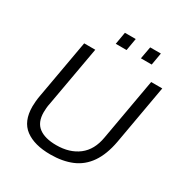

<svg xmlns="http://www.w3.org/2000/svg" viewBox="-198 -1020 1131 1184"><g transform="rotate(30 367.5 -428.0)"><path d="M326 12Q212 12 147.5 -36Q83 -84 83 -190Q83 -206 85 -227.5Q87 -249 91 -270L165 -686H244L167 -254Q164 -242 162.5 -224Q161 -206 161 -194Q161 -122 204.5 -89Q248 -56 329 -56Q424 -56 486 -103.5Q548 -151 564 -246L642 -686H721L646 -262Q628 -165 586 -104Q544 -43 478.5 -15.5Q413 12 326 12ZM335 -781 350 -868H427L412 -781ZM514 -781 530 -868H606L591 -781Z"/></g></svg>

Font: Archivo SemiBold Light
Style: Italic
Weight: 300
Italic angle: -10°
Version: Version 2.001